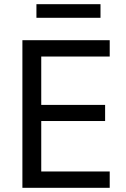

<svg xmlns="http://www.w3.org/2000/svg" viewBox="-20 -897 604 917"><path d="M87 0V-705H504V-627H177V-396H482V-319H177V-78H504V0ZM154 -812V-877H460V-812Z"/></svg>

Font: Nunito Sans 10pt SemiCondensed Medium
Style: Regular
Weight: 500
Width: 4
Designer: Vernon Adams
Foundry: Vernon Adams
Version: Version 3.101;gftools[0.9.27]